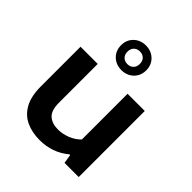

<svg xmlns="http://www.w3.org/2000/svg" viewBox="-223 -967 1121 1121"><g transform="rotate(45 338.0 -406.0)"><path d="M286.5 9Q222.5 9 173.8 -14Q125 -37 97.5 -87.2Q70 -137.5 70 -218.5V-545.5H212V-226Q212 -161 240.8 -135.8Q269.5 -110.5 318 -110.5Q355.5 -110.5 393 -125Q430.5 -139.5 458.5 -168V-545.5H600.5V0H483.5L474.5 -55.5H468.5Q391.5 9 286.5 9ZM335 -617.5Q290 -617.5 260.5 -646.2Q231 -675 231 -719.5Q231 -763.5 260.5 -792.2Q290 -821 335 -821Q380 -821 409.5 -792.2Q439 -763.5 439 -719.5Q439 -675 409.5 -646.2Q380 -617.5 335 -617.5ZM335 -667Q357.5 -667 371.8 -681Q386 -695 386 -719.5Q386 -743.5 371.8 -757.5Q357.5 -771.5 335 -771.5Q312.5 -771.5 298.2 -757.5Q284 -743.5 284 -719.5Q284 -695 298.2 -681Q312.5 -667 335 -667Z"/></g></svg>

Font: Encode Sans Exp SmBold
Style: Regular
Weight: 600
Width: 7
Designer: Multiple Designers
Foundry: Impallari Type
Version: Version 3.002; ttfautohint (v1.8.3) -l 8 -r 50 -G 200 -x 14 